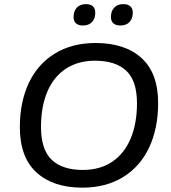

<svg xmlns="http://www.w3.org/2000/svg" viewBox="-20 -884 812 914"><path d="M74.5 -278.3Q74.5 -398.3 117.1 -488.8Q159.7 -579.4 241.4 -629.3Q323 -679.3 435.3 -679.3Q575.3 -679.3 654.1 -607.4Q732.8 -535.6 732.8 -393.4Q732.8 -273.4 690.2 -182.3Q647.6 -91.2 565.9 -41Q484.3 9.3 372 9.3Q232.6 9.3 153.6 -63.1Q74.5 -135.4 74.5 -278.3ZM632.1 -392.1Q632.1 -499.6 581 -547.3Q530 -595 432.3 -595Q351 -595 292.9 -556.4Q234.8 -517.8 205 -446.8Q175.2 -375.7 175.2 -279.5Q175.2 -171.4 226.3 -123.2Q277.3 -75 374 -75Q456.3 -75 514 -113.9Q571.8 -152.8 601.9 -224.5Q632.1 -296.3 632.1 -392.1ZM508.1 -802.8Q508.1 -831.1 523.7 -847.7Q539.2 -864.3 567.2 -864.3Q588.9 -864.3 600.5 -853.9Q612.1 -843.4 612.1 -824.1Q612.1 -795.7 596.5 -779.2Q581 -762.6 553 -762.6Q531.3 -762.6 519.7 -773Q508.1 -783.4 508.1 -802.8ZM330.2 -802.8Q330.2 -831.1 345.7 -847.7Q361.3 -864.3 389.3 -864.3Q411 -864.3 422.3 -853.9Q433.5 -843.4 433.5 -824.1Q433.5 -795.7 418.2 -779.2Q402.9 -762.6 374.2 -762.6Q353 -762.6 341.6 -773Q330.2 -783.4 330.2 -802.8Z"/></svg>

Font: SN Pro Thin
Style: Italic
Weight: 200
Italic angle: -9°
Designer: Tobias Whetton
Foundry: Supernotes
Version: Version 1.003;Glyphs 3.3 (3324)